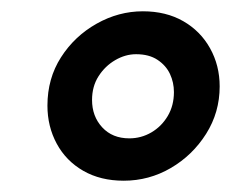

<svg xmlns="http://www.w3.org/2000/svg" viewBox="-20 -716 418 340"><path d="M199 -396Q158 -396 127.5 -413.5Q97 -431 80.5 -461.5Q64 -492 64 -529Q64 -577 88 -614.5Q112 -652 151 -674Q190 -696 233 -696Q274 -696 304.5 -678.5Q335 -661 352 -630.5Q369 -600 369 -563Q369 -517 345 -479Q321 -441 282.5 -418.5Q244 -396 199 -396ZM209 -471Q230 -471 248 -481.5Q266 -492 277 -510.5Q288 -529 288 -553Q288 -570 281 -585Q274 -600 259 -610Q244 -620 221 -620Q202 -620 184 -609.5Q166 -599 154.5 -581Q143 -563 143 -539Q143 -510 161 -490.5Q179 -471 209 -471Z"/></svg>

Font: Chivo Medium
Style: Bold Italic
Weight: 700
Italic angle: -8.05°
Version: Version 2.002